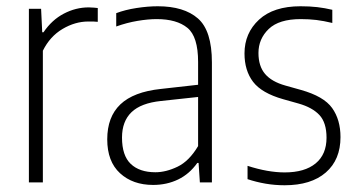

<svg xmlns="http://www.w3.org/2000/svg" viewBox="-20 -568 1111 598"><path d="M70 0V-540.5H108L111.5 -467.5H115.5Q141.5 -506 178.8 -525.5Q216 -545 256.5 -545Q265.5 -545 272.5 -544.2Q279.5 -543.5 284.5 -543V-500Q276.5 -501 270.2 -501Q264 -501 255 -501Q214 -501 174.8 -477.8Q135.5 -454.5 113.5 -410V0Z M457 8Q393.5 8 353.8 -28.5Q314 -65 314 -134Q314 -204 355 -243Q396 -282 481 -291L597 -304V-375Q597 -454 563.8 -481.2Q530.5 -508.5 468 -508.5Q441.5 -508.5 408.5 -503Q375.5 -497.5 342 -485.5V-527Q369.5 -537.5 405 -543Q440.5 -548.5 471.5 -548.5Q553 -548.5 596.5 -510.5Q640 -472.5 640 -373.5V0H602.5L598.5 -60.5H594.5Q570 -26 534.8 -9Q499.5 8 457 8ZM360 -139.5Q360 -83.5 387.2 -57.5Q414.5 -31.5 464 -31.5Q497 -31.5 533 -48.8Q569 -66 597 -113V-266L481.5 -253.5Q419 -247 389.5 -218.5Q360 -190 360 -139.5Z M866.5 9Q836 9 807 4Q778 -1 751 -10V-51.5Q814.5 -31 866.5 -31Q929 -31 963 -59Q997 -87 997 -139Q997 -186 974.8 -209.8Q952.5 -233.5 910 -245.5L862 -259Q795 -278 768.2 -313.2Q741.5 -348.5 741.5 -401.5Q741.5 -465 786.8 -506.8Q832 -548.5 916 -548.5Q944.5 -548.5 968.2 -545.8Q992 -543 1015 -537.5V-496.5Q988 -503 965.2 -505.8Q942.5 -508.5 916.5 -508.5Q849 -508.5 817 -477.8Q785 -447 785 -403Q785 -362 805.5 -337.8Q826 -313.5 869 -301.5L917 -288Q988.5 -268 1014.5 -231.5Q1040.5 -195 1040.5 -141Q1040.5 -70.5 994.8 -30.8Q949 9 866.5 9Z"/></svg>

Font: Encode Sans Condensed Condensed ExtraLight
Style: Regular
Weight: 200
Width: 3
Designer: Multiple Designers
Foundry: Impallari Type
Version: Version 3.000; ttfautohint (v1.8.3) -l 8 -r 50 -G 200 -x 14 